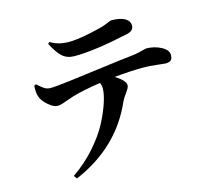

<svg xmlns="http://www.w3.org/2000/svg" viewBox="-115 -909 1231 1113"><g transform="rotate(-15 500.0 -352.0)"><path d="M253.9 -731.4 263.7 -740.2Q310.5 -710.9 373 -710.9Q443.4 -710.9 565.4 -742.2Q585.9 -747.1 603 -753.9Q620.1 -760.7 628.4 -764.6Q636.7 -768.6 642.6 -768.6Q693.4 -768.6 722.2 -752.9Q751 -737.3 751 -708Q751 -676.8 710 -668Q504.9 -623 384.8 -623Q339.8 -623 311.5 -648.4Q283.2 -673.8 253.9 -731.4ZM113.3 -517.6 125 -523.4Q161.1 -490.2 177.7 -484.4Q188.5 -480.5 200.2 -480.5Q230.5 -480.5 321.8 -491.7Q413.1 -502.9 530.3 -518.6Q647.5 -534.2 696.3 -539.1Q726.6 -542 749 -547.4Q771.5 -552.7 781.7 -555.7Q792 -558.6 794.9 -558.6Q843.8 -558.6 884.3 -537.1Q924.8 -515.6 924.8 -486.3Q924.8 -462.9 914.6 -454.1Q904.3 -445.3 882.8 -445.3Q876 -445.3 830.6 -450.7Q785.2 -456.1 752.9 -456.1Q674.8 -456.1 577.1 -446.3Q636.7 -409.2 636.7 -380.9Q636.7 -367.2 618.2 -342.3Q599.6 -317.4 588.9 -295.9Q481.4 -48.8 213.9 65.4L199.2 46.9Q276.4 -5.9 336.4 -74.2Q396.5 -142.6 428.7 -205.1Q460.9 -267.6 477.1 -318.4Q493.2 -369.1 493.2 -401.4Q493.2 -419.9 485.4 -434.6Q379.9 -418.9 314.5 -399.4Q304.7 -396.5 282.2 -388.2Q259.8 -379.9 243.7 -375Q227.5 -370.1 214.8 -370.1Q190.4 -370.1 159.2 -397.5Q127.9 -424.8 119.1 -452.1Q110.4 -475.6 113.3 -517.6Z"/></g></svg>

Font: GenYoMin TW TTF Bold
Style: Regular
Weight: 700
Version: Version 1.300